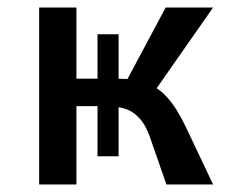

<svg xmlns="http://www.w3.org/2000/svg" viewBox="-20 -490 606 510"><path d="M422 0 382 -115Q370 -153 353 -173Q336 -193 314 -200.5Q292 -208 261 -208H145V-281H294Q336 -281 367.5 -270Q399 -259 424 -231.5Q449 -204 473 -154L546 0ZM84 0V-470H183V0ZM294 -234 420 -470H546L381 -234ZM239 -75V-399H295V-75Z"/></svg>

Font: Ysabeau SC SemiBold
Style: Regular
Weight: 600
Designer: Christian Thalmann (Catharsis Fonts)
Version: Version 2.001;gftools[0.9.30]; featfreeze: smcp